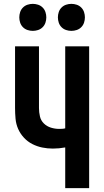

<svg xmlns="http://www.w3.org/2000/svg" viewBox="-20 -975 540 995"><path d="M318 0V-211Q302 -208 286 -206.5Q270 -205 254 -205Q226 -205 199 -210.5Q172 -216 147.5 -228.5Q123 -241 104 -261.5Q85 -282 74 -307Q63 -332 60.5 -360Q58 -388 58 -415V-735H182V-415Q182 -393 187 -371.5Q192 -350 207.5 -335Q223 -320 244 -313.5Q265 -307 287 -307Q295 -307 303 -307.5Q311 -308 318 -310V-735H442V0ZM350 -815Q336 -815 322.5 -819.5Q309 -824 299 -834Q289 -844 284.5 -857.5Q280 -871 280 -885Q280 -899 284.5 -912.5Q289 -926 299 -936Q309 -946 322.5 -950.5Q336 -955 350 -955Q364 -955 377.5 -950.5Q391 -946 401 -936Q411 -926 415.5 -912.5Q420 -899 420 -885Q420 -871 415.5 -857.5Q411 -844 401 -834Q391 -824 377.5 -819.5Q364 -815 350 -815ZM150 -815Q136 -815 122.5 -819.5Q109 -824 99 -834Q89 -844 84.5 -857.5Q80 -871 80 -885Q80 -899 84.5 -912.5Q89 -926 99 -936Q109 -946 122.5 -950.5Q136 -955 150 -955Q164 -955 177.5 -950.5Q191 -946 201 -936Q211 -926 215.5 -912.5Q220 -899 220 -885Q220 -871 215.5 -857.5Q211 -844 201 -834Q191 -824 177.5 -819.5Q164 -815 150 -815Z"/></svg>

Font: Iosevka Curly Extrabold
Style: Regular
Weight: 800
Monospace: yes
Designer: Belleve Invis
Foundry: Belleve Invis
Version: Version 22.1.2; ttfautohint (v1.8.4)